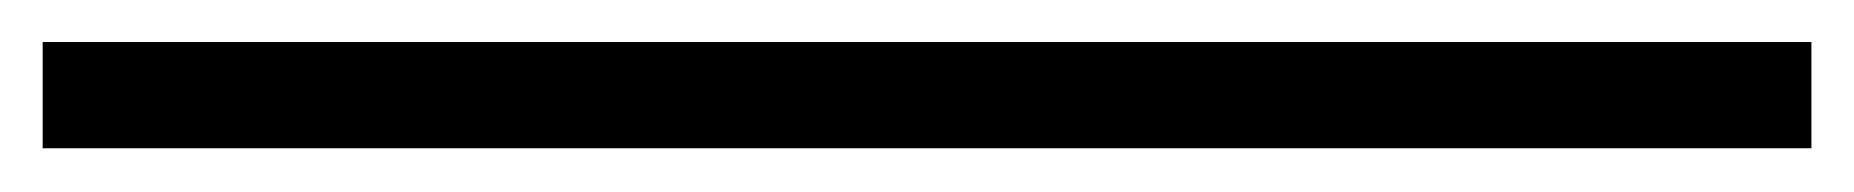

<svg xmlns="http://www.w3.org/2000/svg" viewBox="-20 78 869 90"><path d="M0 147.5V97.7H829.1V147.5Z"/></svg>

Font: Elstob 14pt SemiBold
Style: Regular
Weight: 600
Designer: Peter S. Baker
Version: Version 1.015